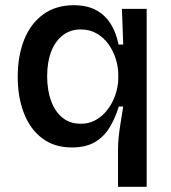

<svg xmlns="http://www.w3.org/2000/svg" viewBox="-20 -553 657 737"><path d="M433 164V22Q433 -4 436 -31.5Q439 -59 444 -88Q449 -117 453 -144H436Q423 -101 401.5 -65Q380 -29 345 -8Q310 13 256 13Q188 13 141.5 -22.5Q95 -58 71.5 -119.5Q48 -181 48 -258Q48 -338 72.5 -400Q97 -462 145.5 -497.5Q194 -533 263 -533Q313 -533 348 -514.5Q383 -496 404.5 -462Q426 -428 435 -382H453L448 -519H543V-261V164ZM290 -78Q319 -78 342 -89.5Q365 -101 382.5 -120Q400 -139 411.5 -162Q423 -185 428.5 -208.5Q434 -232 434 -252V-267Q434 -296 424.5 -326.5Q415 -357 397 -382.5Q379 -408 352 -424Q325 -440 290 -440Q250 -440 221 -417.5Q192 -395 176.5 -355Q161 -315 161 -260Q161 -207 176 -166Q191 -125 219.5 -101.5Q248 -78 290 -78Z"/></svg>

Font: Bricolage Grotesque 96pt ExtraBold Medium
Style: Regular
Weight: 500
Version: Version 1.001;gftools[0.9.33.dev8+g029e19f]